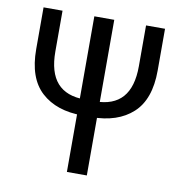

<svg xmlns="http://www.w3.org/2000/svg" viewBox="-76 -726 751 797"><g transform="rotate(10 300.0 -328.0)"><path d="M281 -242Q171 -242 107.5 -300Q44 -358 44 -480V-656H124V-484Q124 -396 162.5 -352.5Q201 -309 278 -309H322Q399 -309 437.5 -352.5Q476 -396 476 -484V-656H556V-480Q556 -358 492.5 -300Q429 -242 319 -242ZM258 0V-656H342V0Z"/></g></svg>

Font: Source Code Pro ExtraLight
Style: Regular
Weight: 200
Monospace: yes
Designer: Paul D. Hunt, Teo Tuominen
Foundry: Adobe
Version: Version 1.026;hotconv 1.1.0;makeotfexe 2.6.0